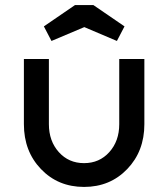

<svg xmlns="http://www.w3.org/2000/svg" viewBox="-20 -735 670 765"><path d="M75.2 -500H174.8V-240.2Q174.8 -172.9 214.4 -128.9Q253.9 -85 314.9 -85Q376 -85 415.5 -128.9Q455.1 -172.9 455.1 -240.2V-500H555.2V-240.2Q555.2 -132.3 486.8 -61.3Q418.5 9.8 314.9 9.8Q211.4 9.8 143.3 -61.3Q75.2 -132.3 75.2 -240.2ZM154.8 -629.9 278.8 -714.8H352.1L476.1 -629.9L445.8 -571.8L315.9 -627L185.1 -571.8Z"/></svg>

Font: Optician Sans
Style: Regular
Weight: 400
Designer: Fábio Duarte Martins, Simen Schikulski
Version: Version 1.002